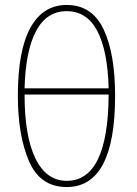

<svg xmlns="http://www.w3.org/2000/svg" viewBox="-20 -744 551 774"><path d="M249 10Q142 10 97 -94Q52 -198 52 -358Q52 -540 102.5 -632Q153 -724 249 -724Q351 -724 397.5 -626Q444 -528 444 -358Q444 10 249 10ZM79 -388H418Q414 -540 372 -619.5Q330 -699 249 -699Q168 -699 125.5 -619Q83 -539 79 -388ZM418 -363H79Q79 -195 123 -105Q167 -15 249 -15Q416 -15 418 -363Z"/></svg>

Font: Noto Sans Display Thin Cond
Style: Regular
Weight: 250
Width: 3
Designer: Monotype Design team
Foundry: Monotype Imaging Inc.
Version: Version 1.000